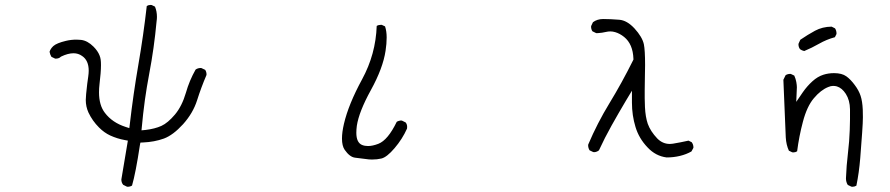

<svg xmlns="http://www.w3.org/2000/svg" viewBox="-20 -626 3540 764"><path d="M487.3 117.2Q498 117.2 505.4 112.3Q520 62 536.6 -47.9L538.6 -58.6L549.3 -59.1Q594.2 -61 632.3 -74.7Q668.9 -88.4 708.5 -131.8Q748 -175.8 764.2 -226.8Q780.3 -277.8 801.3 -326.7Q801.8 -328.1 801.8 -329.1Q801.8 -340.3 796.4 -348.1L781.7 -355Q780.3 -355.5 779.3 -355.5Q767.1 -355.5 758.3 -349.1Q733.4 -305.2 719.7 -256.8Q704.1 -203.6 676.3 -170.4Q647.9 -136.7 622.1 -125Q596.2 -113.3 559.1 -108.9L543 -107.4Q549.3 -176.3 556.6 -228.5Q564 -280.8 573.7 -332Q593.3 -434.6 603 -540.5Q604.5 -550.8 604.5 -558.6Q604.5 -581.1 596.7 -599.6L583.5 -606Q582 -606.4 579.1 -606.4Q570.8 -606.4 564 -602.1Q550.8 -485.4 530.5 -368.2Q510.3 -251 496.6 -132.3L494.6 -116.2L479.5 -121.1Q426.8 -138.2 397.5 -176.8Q374 -207 374 -258.8Q374 -274.4 376 -291.5Q381.8 -338.9 381.8 -367.2Q381.8 -379.9 380.6 -388.7Q379.4 -397.5 376 -405.8Q369.1 -423.3 352.1 -440.4Q328.1 -464.4 302.2 -467.3Q293.5 -468.3 284.2 -468.3Q262.7 -468.3 242.2 -463.4Q205.6 -454.6 192.4 -442.9L189.9 -440.4Q180.7 -431.2 177.2 -419.9Q179.2 -408.7 184.6 -399.9L198.7 -393.1Q200.2 -392.6 201.4 -392.6Q202.6 -392.6 204.3 -392.8Q206.1 -393.1 208.3 -393.3Q210.4 -393.6 212.2 -394.3Q213.9 -395 215.8 -395.5Q219.2 -397.5 223.1 -400.9Q250.5 -414.1 272.5 -414.1Q291.5 -414.1 306.6 -403.3Q333 -385.7 333 -344.7Q333 -335 331.1 -321.3Q329.1 -307.6 327.1 -292.5Q321.3 -243.7 321.3 -228.5Q321.3 -201.7 332 -178.2Q347.7 -145 374 -118.7Q394.5 -98.1 418.5 -86.9Q446.3 -74.2 476.1 -68.8L488.8 -66.4Q471.2 39.6 463.4 85Q462.9 86.4 462.9 88.4Q462.9 100.6 470.2 109.4L484.9 116.7Q486.3 117.2 487.3 117.2Z M1340.8 -74.7Q1340.8 -45.4 1351.6 -29.8Q1371.6 -1 1393.1 1.5Q1420.4 4.4 1447.8 8.3Q1454.1 8.8 1460.4 8.8Q1480.5 8.8 1497.1 4.9Q1519 0 1550 -36.4Q1581.1 -72.8 1599.6 -114.3Q1600.1 -117.7 1600.1 -121.1Q1600.1 -131.3 1594.2 -138.7L1579.6 -146Q1578.1 -146.5 1576.4 -146.5Q1574.7 -146.5 1572.3 -146.2Q1569.8 -146 1567.4 -145Q1562.5 -144 1558.6 -141.1Q1523.4 -68.4 1485.4 -53.7Q1462.4 -44.9 1444.3 -44.9Q1431.2 -44.9 1420.4 -49.3Q1397.9 -59.1 1397.9 -97.7Q1397.9 -109.9 1399.9 -125.5Q1408.2 -181.2 1456.1 -268.1Q1503.9 -355 1514.2 -423.8Q1518.6 -452.1 1518.6 -477.1Q1518.6 -502 1512.2 -521L1499.5 -526.9Q1498 -527.3 1496.6 -527.3Q1486.8 -527.3 1479 -522.9Q1475.1 -410.2 1420.9 -310.5Q1366.7 -210.9 1348.6 -133.3Q1340.8 -99.6 1340.8 -74.7Z M2494.6 -217.8Q2494.6 -167 2508.8 -120.6Q2522.5 -75.2 2556.6 -39.6Q2588.9 -4.9 2632.8 0.5Q2660.2 0.5 2685.5 -5.6Q2710.9 -11.7 2731.4 -23.4L2738.8 -37.1Q2739.3 -38.1 2739.3 -39.1Q2739.3 -50.8 2732.4 -60.1L2719.7 -66.4Q2687 -59.1 2657.2 -54.2Q2651.4 -53.2 2645.5 -53.2Q2616.7 -53.2 2595.2 -75.2Q2568.4 -103.5 2557.6 -133.3Q2548.3 -160.6 2546.4 -199.7Q2545.4 -218.8 2545.4 -234.9Q2545.4 -251 2545.4 -267.1Q2545.4 -283.2 2546.1 -316.7Q2546.9 -350.1 2546.9 -367.2Q2546.9 -426.8 2542 -450.2Q2535.6 -479 2504.9 -512.7Q2475.1 -544.9 2444.3 -547.4Q2408.7 -550.3 2379.9 -550.3Q2356.4 -550.3 2339.4 -537.6L2332.5 -522.9Q2332 -521.5 2332 -520.5Q2332 -509.3 2337.4 -501.5L2352.5 -494.1Q2354 -494.1 2356.4 -494.1Q2358.9 -494.1 2363.3 -494.6Q2374.5 -495.1 2391.6 -499Q2399.9 -501 2408.9 -501Q2418 -501 2428.2 -498Q2446.3 -492.7 2463.4 -479Q2498.5 -450.7 2500.5 -392.1V-388.7Q2454.1 -295.4 2404.8 -214.8Q2356.9 -136.2 2320.8 -51.3Q2320.3 -49.8 2320.3 -48.8Q2320.3 -36.6 2326.2 -27.8L2340.3 -21Q2341.3 -20.5 2344.7 -20.5Q2348.1 -20.5 2353.3 -22.2Q2358.4 -23.9 2363.3 -27.8Q2386.2 -77.6 2413.6 -126.5Q2440.9 -175.3 2470.2 -224.6L2494.6 -265.1Z M3308.6 -492.2Q3308.6 -504.4 3302.7 -513.2L3289.1 -520Q3252.4 -519.5 3223.1 -503.7Q3193.8 -487.8 3164.6 -467.8L3157.7 -452.6Q3157.2 -451.2 3157.2 -450.2Q3157.2 -438 3163.6 -430.2Q3170.9 -424.8 3180.2 -422.9Q3210.4 -435.5 3239.5 -452.1Q3268.6 -468.8 3302.2 -478L3308.1 -489.7Q3308.6 -491.2 3308.6 -492.2ZM3367.7 116.7Q3369.1 117.2 3372.1 117.2Q3380.4 117.2 3387.7 112.8Q3398.4 61 3403.1 2.7Q3407.7 -55.7 3410.6 -97.7Q3413.6 -139.6 3413.6 -159.4Q3413.6 -179.2 3413.1 -189.5Q3411.6 -223.1 3404.5 -244.6Q3397.5 -266.1 3380.9 -288.1Q3364.7 -310.1 3347.7 -322.3Q3330.1 -335 3298.8 -335Q3276.4 -335 3256.3 -328.6Q3233.4 -321.3 3212.9 -302.7Q3191.4 -283.2 3174.8 -259.3L3148.4 -220.7Q3150.9 -271 3150.9 -278.8Q3150.9 -286.6 3148.7 -299.3Q3146.5 -312 3140.6 -325.2L3127.4 -331.5Q3126 -332 3125 -332Q3113.8 -332 3106 -326.7L3097.2 -308.6Q3105 -108.9 3106.7 -79.3Q3108.4 -49.8 3119.1 -26.4L3132.3 -20Q3133.8 -19.5 3136.7 -19.5Q3145 -19.5 3151.9 -23.9Q3159.7 -84.5 3174.8 -141.1Q3190.9 -202.6 3218.3 -234.9Q3246.1 -268.1 3275.9 -279.8Q3286.1 -284.2 3294.7 -284.2Q3303.2 -284.2 3310.1 -282.2Q3330.6 -275.9 3345.7 -252.4Q3361.8 -227.1 3362.3 -190.9Q3362.3 -181.2 3362.3 -171.1Q3362.3 -161.1 3362.3 -150.9Q3361.8 -130.4 3361.3 -108.9Q3359.9 -65.4 3354 -15.6Q3348.1 33.2 3346.2 83.5Q3346.2 98.6 3353.5 109.9Z"/></svg>

Font: NaikaiFont
Style: ExtraLight
Weight: 200
Version: Version 1.89